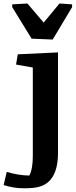

<svg xmlns="http://www.w3.org/2000/svg" viewBox="-77 -835 425 1079"><path d="M107.4 42V-455.6L13.2 -472.2L22.9 -529.8L249 -540.5V22.9Q249 183.6 145.5 213.9Q112.8 223.6 56.2 223.1Q-0.5 223.1 -56.6 205.1L-39.1 131.3Q31.2 151.4 87.9 151.4Q107.4 114.3 107.4 42ZM-8.3 -810.5 77.1 -815.4 168.5 -708 257.3 -815.4 328.1 -810.5V-794.9L219.2 -612.8L100.6 -617.7L-8.3 -794.9Z"/></svg>

Font: NoticiaText-Bold
Style: Bold
Weight: 700
Designer: JM Sole
Foundry: JM Sole
Version: Version 1.003